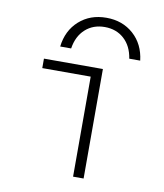

<svg xmlns="http://www.w3.org/2000/svg" viewBox="-85 -828 769 898"><g transform="rotate(10 300.0 -379.5)"><path d="M348 -759Q425 -759 477 -712.5Q529 -666 538 -589H486Q477 -648 440 -681.5Q403 -715 348 -715Q293 -715 256 -681.5Q219 -648 210 -589H158Q167 -666 219 -712.5Q271 -759 348 -759ZM323 0V-475H93V-520H373V0Z"/></g></svg>

Font: M PLUS Code Latin Expanded Light
Style: Regular
Weight: 300
Width: 7
Designer: Coji Morishita
Foundry: UNDERFOREST DESIGN
Version: Version 1.002; ttfautohint (v1.8.3)